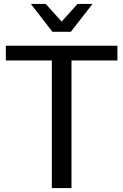

<svg xmlns="http://www.w3.org/2000/svg" viewBox="-20 -958 627 978"><path d="M578.1 -649.9H344.2V0H244.1V-649.9H9.8V-725.1H578.1ZM293.9 -848.1 375 -938H451.2L340.8 -795.9H247.1L137.2 -938H212.9Z"/></svg>

Font: Aurulent Sans
Style: Regular
Weight: 400
Version: Version 2007.05.04